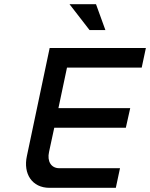

<svg xmlns="http://www.w3.org/2000/svg" viewBox="-20 -900 719 920"><path d="M218 -670 109 -153C90 -67 134 0 217 0H535L555 -94H264C225 -94 205 -127 215 -172L240 -288H583L604 -382H260L301 -576H659L679 -670ZM313 -880 409 -756H485L440 -880Z"/></svg>

Font: LT Wave Mono Medium
Style: Italic
Weight: 500
Designer: Daniel Lyons
Version: Version 2.5 (Glyphs App)